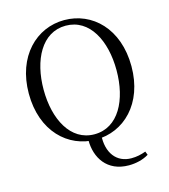

<svg xmlns="http://www.w3.org/2000/svg" viewBox="-136 -852 1040 1181"><g transform="rotate(-15 383.5 -262.0)"><path d="M537.9 221.3C580.8 221.3 628.3 211.3 665.1 188.3L656.3 165.6C625.1 177 597.6 183.2 563.9 183.2C471 183.2 412.8 110.6 421.3 -5H336.7V8.5C336.7 117.9 398.3 221.3 537.9 221.3ZM383 16.1C560.9 16.1 710.1 -125.8 710.1 -363.7C710.1 -604.6 560.7 -744.9 383 -744.9C206.1 -744.9 56.4 -601.2 56.4 -363.7C56.4 -123.3 206.1 16.1 383 16.1ZM383 -18C231 -18 150.7 -175.1 150.7 -363.7C150.7 -551.9 231 -709.3 383 -709.3C535.8 -709.3 615.1 -551.9 615.1 -363.7C615.1 -175.1 535.8 -18 383 -18Z"/></g></svg>

Font: Source Han Serif CN VF
Style: Regular
Weight: 250
Designer: Ryoko NISHIZUKA 西塚涼子 (kana & ideographs); Frank Grießhammer (Latin, Greek & Cyrillic); Wenlong ZHANG 张文龙 (bopomofo); San
Foundry: Adobe
Version: Version 2.002;hotconv 1.1.0;makeotfexe 2.6.0